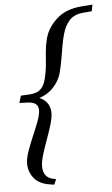

<svg xmlns="http://www.w3.org/2000/svg" viewBox="-58 -750 539 923"><g transform="rotate(-5 212.0 -288.0)"><path d="M33 -270.5 43.5 -305 83 -307Q105.5 -308 121.2 -314.8Q137 -321.5 147.2 -335.5Q157.5 -349.5 163.5 -372Q173 -408.5 175.8 -442Q178.5 -475.5 181.2 -506.5Q184 -537.5 192 -568.5Q207 -622 252 -661.8Q297 -701.5 371.5 -707L424 -711L418 -679.5L377.5 -676Q331.5 -672 308.8 -646.2Q286 -620.5 275.5 -581Q268 -554.5 263 -524.8Q258 -495 252.5 -462.8Q247 -430.5 238 -396Q227.5 -357.5 196.5 -325.8Q165.5 -294 115 -281.5L117.5 -290.5Q140.5 -284 154.8 -271.8Q169 -259.5 175.8 -243.8Q182.5 -228 182.5 -209.5Q182.5 -187 172.5 -153.8Q162.5 -120.5 149 -83.8Q135.5 -47 125.2 -13.2Q115 20.5 115 43.5Q115 67 125.5 83.5Q136 100 160 106L177 110L165.5 135.5L138.5 131Q92.5 123 68.5 93Q44.5 63 44.5 23Q44.5 -2 56.5 -36Q68.5 -70 84.2 -106.5Q100 -143 112 -175Q124 -207 124 -228.5Q124 -248 111.2 -258Q98.5 -268 73.5 -269Z"/></g></svg>

Font: Newsreader 24pt Medium
Style: Italic
Weight: 500
Italic angle: -17°
Designer: Hugues Gentile
Foundry: Production Type
Version: Version 1.003